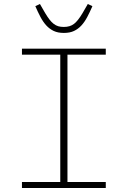

<svg xmlns="http://www.w3.org/2000/svg" viewBox="-20 -942 640 962"><path d="M90 0V-30H282V-668H90V-698H510V-668H318V-30H510V0ZM300 -777Q270 -777 249 -787Q228 -797 212 -814.5Q196 -832 183 -856.5Q170 -881 157 -911L180 -922L206 -877Q218 -857 228 -844Q238 -831 249 -822.5Q260 -814 272 -810.5Q284 -807 300 -807Q331 -807 351 -822.5Q371 -838 394 -877L420 -922L443 -911Q430 -881 417 -856.5Q404 -832 388 -814.5Q372 -797 351 -787Q330 -777 300 -777Z"/></svg>

Font: IBM Plex Mono ExtraLight
Style: Regular
Weight: 200
Monospace: yes
Designer: Mike Abbink, Paul van der Laan, Pieter van Rosmalen
Foundry: Bold Monday
Version: Version 2.3